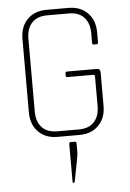

<svg xmlns="http://www.w3.org/2000/svg" viewBox="-59 -686 656 968"><g transform="rotate(-5 269.0 -202.5)"><path d="M306 41V88Q306 103 280 232Q278 238 273.5 238Q269 238 269 232V41Q269 32 277 32H298Q306 32 306 41ZM324 0H214Q153 0 116.5 -37Q80 -74 80 -136V-507Q80 -569 116.5 -606Q153 -643 214 -643H324Q385 -643 421.5 -606Q458 -569 458 -507V-457Q458 -448 450 -448H436Q428 -448 428 -457V-506Q428 -557 401 -586Q374 -615 324 -615H214Q164 -615 137 -586Q110 -557 110 -506V-137Q110 -86 137 -57Q164 -28 214 -28H324Q374 -28 401 -57Q428 -86 428 -137V-288Q428 -296 419 -296H290Q281 -296 281 -304V-316Q281 -324 290 -324H440Q458 -324 458 -305V-136Q458 -74 421.5 -37Q385 0 324 0Z"/></g></svg>

Font: Rajdhani Light
Style: Regular
Weight: 300
Designer: Satya Rajpurohit, Jyotish Sonowal
Foundry: Indian Type Foundry
Version: Version 1.201;PS 1.0;hotconv 1.0.78;makeotf.lib2.5.61930; tt